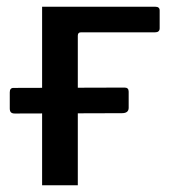

<svg xmlns="http://www.w3.org/2000/svg" viewBox="-20 -550 509 570"><path d="M440 -454H220Q211 -454 211 -444V0H105V-530H441Q454 -530 454 -519V-466Q454 -454 440 -454ZM24 -213Q16 -213 12.5 -216.5Q9 -220 9 -228V-276Q9 -289 20 -289L350 -290Q362 -290 362 -278V-230Q362 -214 342 -214Z"/></svg>

Font: Libre Franklin Medium
Style: Regular
Weight: 500
Designer: Pablo Impallari, Rodrigo Fuenzalida, Nhung Nguyen
Foundry: Impallari Type
Version: Version 3.000